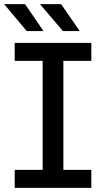

<svg xmlns="http://www.w3.org/2000/svg" viewBox="-28 -907 504 927"><path d="M278 -613V-87H413V0H43V-87H178V-613H43V-700H413V-613ZM-8 -887H93L182 -757H101ZM165 -887H267L357 -757H276Z"/></svg>

Font: Montserrat Alternates Medium
Style: Regular
Weight: 500
Designer: Julieta Ulanovsky
Foundry: Julieta Ulanovsky
Version: Version 7.200